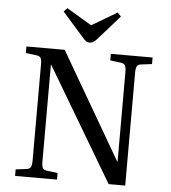

<svg xmlns="http://www.w3.org/2000/svg" viewBox="-61 -993 934 1049"><g transform="rotate(5 406.0 -469.0)"><path d="M61 0V-36L119 -43Q137 -45 143 -56Q149 -67 149 -94V-620Q149 -645 143 -655Q137 -665 117 -667L61 -674V-710H271L611 -125L612 -130V-620Q612 -645 605.5 -655Q599 -665 579 -667L524 -674V-710H753V-674L696 -667Q677 -665 671 -654.5Q665 -644 665 -616V0H574L203 -625V-619V-90Q203 -65 209 -55Q215 -45 235 -43L291 -36V0ZM403 -761Q391 -761 382.5 -767Q374 -773 361 -789L247 -918L266 -938L403 -856L542 -938L561 -918L442 -783Q433 -773 423.5 -767Q414 -761 403 -761Z"/></g></svg>

Font: Literata 36pt
Style: Regular
Weight: 400
Designer: Latin by Veronika Burian and Jose Scaglione. Greek by Irene Vlachou. Cyrillic by Vera Evstafieva.
Foundry: TypeTogether
Version: Version 3.002